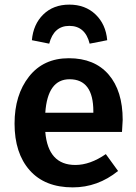

<svg xmlns="http://www.w3.org/2000/svg" viewBox="-20 -796 589 831"><path d="M280 -684Q213 -684 193 -607L118 -622Q124 -691 167.5 -733.5Q211 -776 280 -776Q349 -776 393.5 -733.5Q438 -691 444 -622L368 -607Q349 -684 280 -684ZM511 -277Q511 -267 508 -225H176Q188 -82 306 -82Q370 -82 438 -129L491 -56Q403 15 295 15Q174 15 108.5 -59Q43 -133 43 -261Q43 -385 105.5 -464.5Q168 -544 278 -544Q389 -544 450 -473.5Q511 -403 511 -277ZM384 -308V-314Q384 -453 281 -453Q186 -453 176 -308Z"/></svg>

Font: FiraGO Medium
Style: Regular
Weight: 500
Designer: bBox Type
Foundry: bBox Type GmbH
Version: Version 1.001;PS 001.001;hotconv 1.0.88;makeotf.lib2.5.64775